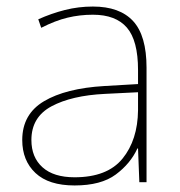

<svg xmlns="http://www.w3.org/2000/svg" viewBox="-20 -557 551 587"><path d="M264 -537Q346 -537 387 -492.5Q428 -448 428 -350V0H406L402 -103H400Q379 -57 334 -23.5Q289 10 208 10Q129 10 88.5 -28Q48 -66 48 -129Q48 -208 114.5 -247.5Q181 -287 299 -294L402 -300V-343Q402 -433 368 -472.5Q334 -512 264 -512Q224 -512 186.5 -503Q149 -494 106 -472L97 -498Q137 -516 178.5 -526.5Q220 -537 264 -537ZM301 -270Q199 -265 137.5 -232Q76 -199 76 -129Q76 -76 110 -45.5Q144 -15 208 -15Q308 -15 354.5 -72Q401 -129 402 -220V-275Z"/></svg>

Font: Noto Sans Syriac Western Thin
Style: Regular
Weight: 100
Designer: Patrick Giasson and the Monotype Design Team
Foundry: Monotype Imaging Inc.
Version: Version 3.000; ttfautohint (v1.8.4.7-5d5b)